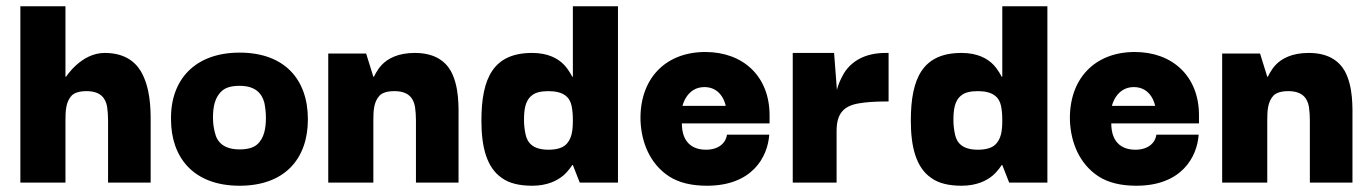

<svg xmlns="http://www.w3.org/2000/svg" viewBox="-20 -583 4373 613"><path d="M189 0V-199C189 -228 190 -258 209 -278C218 -287 234 -292 256 -292C301 -292 317 -270 322 -242C324 -228 325 -214 325 -199V0H461V-198C461 -237 460 -303 430 -355C409 -390 373 -414 314 -414C239 -414 191 -338 191 -338H189V-563H45V0Z M745 10C889 10 963 -76 963 -202C963 -330 888 -415 745 -415C602 -415 524 -328 526 -202C526 -81 597 10 745 10ZM745 -106C696 -106 673 -128 666 -160C662 -175 660 -191 660 -207C660 -240 665 -273 690 -294C702 -304 720 -309 745 -309C794 -309 816 -286 824 -255C827 -240 829 -224 829 -207C829 -175 824 -141 800 -121C788 -111 770 -106 745 -106Z M1172 0V-199C1172 -228 1173 -258 1192 -278C1201 -287 1217 -292 1239 -292C1284 -292 1300 -270 1305 -242C1307 -228 1308 -214 1308 -199V0H1444V-198C1444 -240 1447 -306 1419 -357C1399 -391 1364 -414 1304 -414C1251 -414 1218 -396 1199 -376C1183 -359 1174 -338 1174 -338H1172L1149 -412H1028V0Z M1679 10C1727 10 1759 -6 1779 -23C1796 -38 1807 -56 1807 -56H1809L1831 0H1953V-563H1809V-338H1807C1807 -338 1797 -359 1781 -376C1762 -396 1730 -414 1679 -414C1556 -414 1517 -335 1517 -198C1517 -113 1534 -48 1582 -15C1605 2 1638 10 1679 10ZM1731 -105C1684 -105 1664 -125 1658 -154C1655 -168 1653 -183 1653 -199C1653 -231 1656 -262 1679 -279C1690 -288 1708 -292 1731 -292C1779 -292 1799 -273 1805 -245C1808 -230 1809 -215 1809 -199C1809 -167 1806 -137 1784 -119C1773 -110 1755 -105 1731 -105Z M2237 10C2381 10 2431 -81 2436 -153H2301C2297 -125 2273 -105 2234 -105C2189 -105 2157 -130 2157 -189H2437V-215C2437 -340 2352 -417 2232 -417C2103 -417 2021 -330 2025 -197C2028 -128 2055 -60 2116 -20C2147 0 2187 10 2237 10ZM2159 -245C2159 -245 2172 -305 2229 -305C2287 -305 2297 -245 2297 -245Z M2651 0V-165C2651 -222 2675 -245 2722 -253C2745 -257 2774 -259 2807 -259H2817V-414H2808C2739 -414 2698 -386 2675 -350C2664 -331 2656 -313 2652 -296L2643 -414H2511V0Z M3050 10C3098 10 3130 -6 3150 -23C3167 -38 3178 -56 3178 -56H3180L3202 0H3324V-563H3180V-338H3178C3178 -338 3168 -359 3152 -376C3133 -396 3101 -414 3050 -414C2927 -414 2888 -335 2888 -198C2888 -113 2905 -48 2953 -15C2976 2 3009 10 3050 10ZM3102 -105C3055 -105 3035 -125 3029 -154C3026 -168 3024 -183 3024 -199C3024 -231 3027 -262 3050 -279C3061 -288 3079 -292 3102 -292C3150 -292 3170 -273 3176 -245C3179 -230 3180 -215 3180 -199C3180 -167 3177 -137 3155 -119C3144 -110 3126 -105 3102 -105Z M3608 10C3752 10 3802 -81 3807 -153H3672C3668 -125 3644 -105 3605 -105C3560 -105 3528 -130 3528 -189H3808V-215C3808 -340 3723 -417 3603 -417C3474 -417 3392 -330 3396 -197C3399 -128 3426 -60 3487 -20C3518 0 3558 10 3608 10ZM3530 -245C3530 -245 3543 -305 3600 -305C3658 -305 3668 -245 3668 -245Z M4026 0V-199C4026 -228 4027 -258 4046 -278C4055 -287 4071 -292 4093 -292C4138 -292 4154 -270 4159 -242C4161 -228 4162 -214 4162 -199V0H4298V-198C4298 -240 4301 -306 4273 -357C4253 -391 4218 -414 4158 -414C4105 -414 4072 -396 4053 -376C4037 -359 4028 -338 4028 -338H4026L4003 -412H3882V0Z"/></svg>

Font: OSH Darker Grotesque Black
Style: Regular
Weight: 900
Designer: Gabriel Lam
Foundry: TypeRant
Version: Version 1.000;Glyphs 3.1.1 (3148)